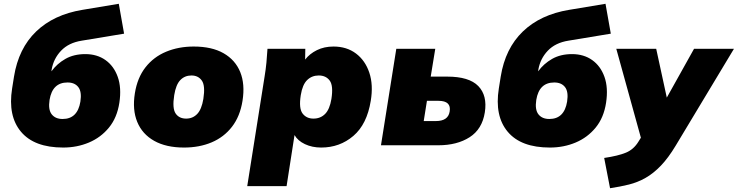

<svg xmlns="http://www.w3.org/2000/svg" viewBox="-20 -768 3900 1015"><path d="M314 12Q161 12 91 -71.5Q21 -155 44 -300L54 -363Q78 -512 171 -601.5Q264 -691 416 -716L608 -748L636 -590L412 -553Q343 -542 303 -500Q263 -458 253 -400L252 -391Q281 -431 325.5 -456.5Q370 -482 431 -482Q493 -482 537.5 -450.5Q582 -419 602.5 -361.5Q623 -304 611 -225Q599 -146 556 -93.5Q513 -41 450 -14.5Q387 12 314 12ZM311 -139Q390 -139 405 -231Q413 -283 394 -307.5Q375 -332 337 -332Q257 -332 242 -240Q234 -188 253.5 -163.5Q273 -139 311 -139Z M679 0ZM953 12Q858 12 795 -23.5Q732 -59 705.5 -123.5Q679 -188 693 -275Q706 -357 749 -412Q792 -467 858 -494.5Q924 -522 1004 -522Q1100 -522 1162 -486.5Q1224 -451 1250 -387Q1276 -323 1262 -235Q1249 -153 1206.5 -98Q1164 -43 1099 -15.5Q1034 12 953 12ZM964 -141Q999 -141 1022.5 -165.5Q1046 -190 1055 -245Q1066 -315 1047 -342Q1028 -369 992 -369Q957 -369 933.5 -345Q910 -321 901 -265Q890 -195 908.5 -168Q927 -141 964 -141Z M1303 0ZM1287 216 1379 -365Q1385 -401 1388.5 -437.5Q1392 -474 1394 -510H1594L1593 -453Q1617 -484 1655.5 -503Q1694 -522 1743 -522Q1813 -522 1862 -485Q1911 -448 1932.5 -383.5Q1954 -319 1940 -235Q1920 -111 1848 -49.5Q1776 12 1678 12Q1630 12 1592 -6Q1554 -24 1537 -54L1495 216ZM1637 -141Q1674 -141 1698.5 -165.5Q1723 -190 1732 -245Q1743 -315 1723 -342Q1703 -369 1665 -369Q1629 -369 1604 -345Q1579 -321 1570 -265Q1559 -195 1579.5 -168Q1600 -141 1637 -141Z M1994 0 2075 -510H2281L2257 -363H2344Q2460 -363 2508.5 -313Q2557 -263 2543 -174Q2529 -85 2462.5 -42.5Q2396 0 2297 0ZM2220 -128H2284Q2349 -128 2357 -178Q2367 -235 2298 -235H2237Z M2887 12Q2734 12 2664 -71.5Q2594 -155 2617 -300L2627 -363Q2651 -512 2744 -601.5Q2837 -691 2989 -716L3181 -748L3209 -590L2985 -553Q2916 -542 2876 -500Q2836 -458 2826 -400L2825 -391Q2854 -431 2898.5 -456.5Q2943 -482 3004 -482Q3066 -482 3110.5 -450.5Q3155 -419 3175.5 -361.5Q3196 -304 3184 -225Q3172 -146 3129 -93.5Q3086 -41 3023 -14.5Q2960 12 2887 12ZM2884 -139Q2963 -139 2978 -231Q2986 -283 2967 -307.5Q2948 -332 2910 -332Q2830 -332 2815 -240Q2807 -188 2826.5 -163.5Q2846 -139 2884 -139Z M3215 0ZM3205 227 3174 67Q3248 56 3289 39Q3330 22 3355 -19L3368 -40L3238 -510H3449L3505 -252L3649 -510H3860L3552 2Q3513 67 3473.5 108Q3434 149 3392.5 172.5Q3351 196 3305 207.5Q3259 219 3205 227Z"/></svg>

Font: Winston Black
Style: Italic
Weight: 900
Italic angle: -9°
Designer: Original fonts by Vernon Adams / Changes by Cristiano Sobral
Foundry: VOriginal fonts by Vernon Adams / Changes by Cristiano Sobral
Version: Version 2.503;July 17, 2020;FontCreator 13.0.0.2655 64-bit